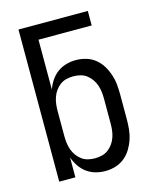

<svg xmlns="http://www.w3.org/2000/svg" viewBox="-112 -812 724 896"><g transform="rotate(-15 250.0 -363.5)"><path d="M285 8Q261 8 238 1.5Q215 -5 196 -19Q177 -33 163.5 -53Q150 -73 142 -96V0H64V-735H399V-665H142V-424Q150 -447 163.5 -467Q177 -487 196 -501Q215 -515 238 -521.5Q261 -528 285 -528Q310 -528 334 -521Q358 -514 377.5 -498.5Q397 -483 410 -462Q423 -441 431 -417.5Q439 -394 441.5 -369.5Q444 -345 444 -320V-200Q444 -175 441.5 -150.5Q439 -126 431 -102.5Q423 -79 410 -58Q397 -37 377.5 -21.5Q358 -6 334 1Q310 8 285 8ZM254 -62Q271 -62 287.5 -66Q304 -70 317.5 -80Q331 -90 341 -104Q351 -118 356.5 -134Q362 -150 364 -166.5Q366 -183 366 -200V-320Q366 -337 364 -353.5Q362 -370 356.5 -386Q351 -402 341 -416Q331 -430 317.5 -440Q304 -450 287.5 -454Q271 -458 254 -458Q237 -458 220.5 -454Q204 -450 190.5 -440Q177 -430 167 -416Q157 -402 151.5 -386Q146 -370 144 -353.5Q142 -337 142 -320V-200Q142 -183 144 -166.5Q146 -150 151.5 -134Q157 -118 167 -104Q177 -90 190.5 -80Q204 -70 220.5 -66Q237 -62 254 -62Z"/></g></svg>

Font: HulyMono
Style: Regular
Weight: 400
Monospace: yes
Designer: Belleve Invis
Foundry: Belleve Invis
Version: Version 33.2.5; ttfautohint (v1.8.4)